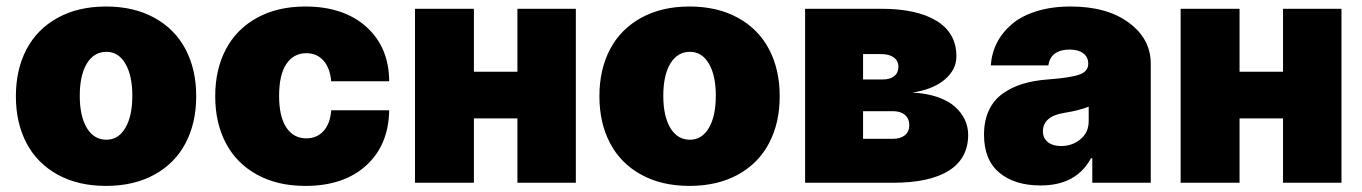

<svg xmlns="http://www.w3.org/2000/svg" viewBox="-20 -573 4270 602"><path d="M464.1 -25.4Q399.9 9.9 312.5 9.9Q225.1 9.9 160.9 -25.4Q96.6 -60.7 63.2 -124.1Q29.8 -187.5 29.8 -271.3Q29.8 -355.1 63.2 -418.5Q96.6 -481.9 160.9 -517.2Q225.1 -552.6 312.5 -552.6Q399.9 -552.6 464.1 -517.2Q528.4 -481.9 561.8 -418.5Q595.2 -355.1 595.2 -271.3Q595.2 -187.5 561.8 -124.1Q528.4 -60.7 464.1 -25.4ZM313.9 -134.9Q351.2 -134.9 373 -171.9Q394.9 -208.8 394.9 -272.7Q394.9 -336.6 373 -373.6Q351.2 -410.5 313.9 -410.5Q274.5 -410.5 252.3 -373.8Q230.1 -337 230.1 -272.7Q230.1 -208.5 252.3 -171.7Q274.5 -134.9 313.9 -134.9Z M937.5 9.9Q850.1 9.9 785.9 -25.4Q721.6 -60.7 688.2 -124.1Q654.8 -187.5 654.8 -271.3Q654.8 -355.1 688.2 -418.5Q721.6 -481.9 785.9 -517.2Q850.1 -552.6 937.5 -552.6Q1057.5 -552.6 1128.6 -488.8Q1199.6 -425.1 1200.3 -318.2H1018.5Q1014.6 -360.4 994 -383.3Q973.4 -406.2 940.3 -406.2Q900.6 -406.2 877.8 -372.3Q855.1 -338.4 855.1 -272.7Q855.1 -207 877.8 -173.1Q900.6 -139.2 940.3 -139.2Q973.4 -139.2 994.3 -162.1Q1015.3 -185 1018.5 -227.3H1200.3Q1198.5 -118.3 1128.2 -54.2Q1057.9 9.9 937.5 9.9Z M1465.9 -545.5V-348H1602.3V-545.5H1785.5V0H1602.3V-201.7H1465.9V0H1281.2V-545.5Z M2293.7 -25.4Q2229.4 9.9 2142 9.9Q2054.7 9.9 1990.4 -25.4Q1926.1 -60.7 1892.8 -124.1Q1859.4 -187.5 1859.4 -271.3Q1859.4 -355.1 1892.8 -418.5Q1926.1 -481.9 1990.4 -517.2Q2054.7 -552.6 2142 -552.6Q2229.4 -552.6 2293.7 -517.2Q2358 -481.9 2391.3 -418.5Q2424.7 -355.1 2424.7 -271.3Q2424.7 -187.5 2391.3 -124.1Q2358 -60.7 2293.7 -25.4ZM2143.5 -134.9Q2180.8 -134.9 2202.6 -171.9Q2224.4 -208.8 2224.4 -272.7Q2224.4 -336.6 2202.6 -373.6Q2180.8 -410.5 2143.5 -410.5Q2104 -410.5 2081.9 -373.8Q2059.7 -337 2059.7 -272.7Q2059.7 -208.5 2081.9 -171.7Q2104 -134.9 2143.5 -134.9Z M2504.3 0V-545.5H2742.9Q2854.8 -545.5 2916.7 -507.5Q2978.7 -469.5 2978.7 -396.3Q2978.7 -354.8 2942.6 -323.9Q2906.6 -293 2840.9 -282.7Q2885.7 -280.5 2920.1 -268.5Q2954.5 -256.4 2975 -237.7Q2995.4 -219.1 3005.5 -196.9Q3015.6 -174.7 3015.6 -150.6Q3015.6 -76.3 2955.4 -38.2Q2895.2 0 2779.8 0ZM2686.1 -137.8H2779.8Q2803.6 -137.8 2817.3 -149.1Q2831 -160.5 2831 -180.4Q2831 -201 2817.3 -212.7Q2803.6 -224.4 2779.8 -224.4H2686.1ZM2686.1 -323.9H2748.6Q2771.3 -323.9 2784.1 -334.5Q2796.9 -345.2 2796.9 -363.6Q2796.9 -382.1 2782.5 -392.8Q2768.1 -403.4 2742.9 -403.4H2686.1Z M3242.9 8.5Q3161.2 8.5 3113.3 -31.6Q3065.3 -71.7 3065.3 -150.6Q3065.3 -194.2 3080.4 -226.7Q3095.5 -259.2 3123.6 -279.3Q3151.6 -299.4 3186.6 -310Q3221.6 -320.7 3265.6 -323.9Q3336.6 -329.2 3364.3 -339.1Q3392 -349.1 3392 -372.2V-373.6Q3392 -394.5 3376.1 -406.1Q3360.1 -417.6 3333.8 -417.6Q3305 -417.6 3287.8 -405.2Q3270.6 -392.8 3267 -367.9H3086.6Q3089.1 -405.9 3105.8 -438.7Q3122.5 -471.6 3152.7 -497.3Q3182.9 -523.1 3230.1 -537.8Q3277.3 -552.6 3336.6 -552.6Q3451 -552.6 3519.5 -501.8Q3588.1 -451 3588.1 -373.6V0H3404.8V-76.7H3400.6Q3354.4 8.5 3242.9 8.5ZM3306.8 -115.1Q3342 -115.1 3367.7 -136.4Q3393.5 -157.7 3393.5 -193.2V-238.6Q3364.3 -226.6 3315.3 -218.8Q3282.3 -213.4 3266.2 -198.7Q3250 -183.9 3250 -161.9Q3250 -139.6 3265.6 -127.3Q3281.2 -115.1 3306.8 -115.1Z M3866.5 -545.5V-348H4002.8V-545.5H4186.1V0H4002.8V-201.7H3866.5V0H3681.8V-545.5Z"/></svg>

Font: Karasuma Gothic
Style: Black
Weight: 900
Designer: Rasmus Andersson / Ryoko Nishizuka
Foundry: Genbu
Version: Version 1.00